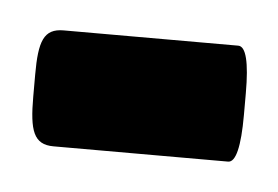

<svg xmlns="http://www.w3.org/2000/svg" viewBox="-46 -116 210 145"><g transform="rotate(5 59.0 -44.0)"><path d="M130.4 0C136.2 0 139.2 -12.2 139.2 -36.1V-52.7C139.2 -76.2 136.2 -87.9 130.4 -87.9H-2C-17.1 -87.9 -20.5 -78.1 -20.5 -52.7V-36.1C-20.5 -10.3 -17.1 0 -2 0Z"/></g></svg>

Font: Samim
Style: Regular
Weight: 400
Foundry: DejaVu fonts team - Redesigned by Saber Rastikerdar
Version: Version 4.0.5